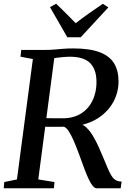

<svg xmlns="http://www.w3.org/2000/svg" viewBox="-21 -1011 703 1031"><path d="M-1 0 2 -33.5 70 -47.5 155.5 -694 89 -706.5 93 -743H224Q249 -743 271.8 -745Q294.5 -747 318.5 -749Q342.5 -751 371 -751Q459.5 -751 513 -731Q566.5 -711 590.8 -672.2Q615 -633.5 615.5 -576.5Q616 -515.5 587.5 -463.5Q559 -411.5 506.5 -377.2Q454 -343 381.5 -334L400.5 -345Q422.5 -346 442.5 -326.8Q462.5 -307.5 479.8 -278.2Q497 -249 510 -219.2Q523 -189.5 531.5 -169.5Q546.5 -134 557 -108.8Q567.5 -83.5 577.5 -67.5Q587.5 -51.5 600 -44Q612.5 -36.5 632 -36L627 0H497.5Q488 0 477.5 -12.2Q467 -24.5 455.5 -48.5Q444 -72.5 431 -107.5Q417 -146 403 -184Q389 -222 375.2 -254Q361.5 -286 348 -306.5Q334.5 -327 321.5 -330.5Q317.5 -330.5 303.8 -330.2Q290 -330 272.2 -330Q254.5 -330 237.5 -330Q220.5 -330 209.5 -330.5L216 -377Q226 -376.5 242.2 -376.2Q258.5 -376 276.5 -376Q294.5 -376 308.8 -376Q323 -376 328.5 -376Q369 -378 401 -394Q433 -410 454.5 -437Q476 -464 487 -499.8Q498 -535.5 497 -576Q496 -639.5 462.2 -673Q428.5 -706.5 352 -706.5Q341.5 -706.5 321.8 -705Q302 -703.5 282.8 -700.8Q263.5 -698 253 -694L274 -726L184.5 -47.5L271.5 -33.5L268.5 0ZM340.5 -811 247.5 -972.5 280.5 -991Q307 -965.5 333.5 -939.2Q360 -913 385.5 -886.5Q419.5 -913 456.2 -938.8Q493 -964.5 531 -990.5L561 -971.5L412.5 -811Z"/></svg>

Font: Merriweather 60pt Medium
Style: Italic
Weight: 500
Italic angle: -7.8°
Version: Version 2.101